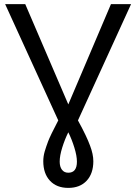

<svg xmlns="http://www.w3.org/2000/svg" viewBox="-20 -708 664 936"><path d="M313 208Q256 208 223.5 173Q191 138 191 78Q191 54 198 30Q202 17 206 5Q210 -7 215 -20Q220 -33 232 -58Q244 -83 264 -121L5 -688H103L313 -199L521 -688H619L360 -121Q382 -81 396.5 -50.5Q411 -20 419 2Q435 44 435 78Q435 138 402.5 173Q370 208 313 208ZM355 80Q355 52 342.5 11.5Q330 -29 313 -63Q296 -29 283.5 11Q271 51 271 80Q271 105 282 119.5Q293 134 313 134Q355 134 355 80Z"/></svg>

Font: Libra Sans
Style: Regular
Weight: 400
Foundry: Context Ltd
Version: Version 1.000; ttfautohint (v1.3)